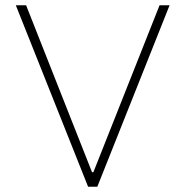

<svg xmlns="http://www.w3.org/2000/svg" viewBox="-20 -708 703 728"><path d="M314 0 40 -688H79L329 -55H334L585 -688H623L349 0Z"/></svg>

Font: Saira Thin
Style: Regular
Weight: 100
Designer: Hector Gatti with collaboration of the Omnibus-Type team
Foundry: Omnibus-Type
Version: Version 1.101